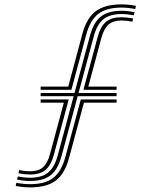

<svg xmlns="http://www.w3.org/2000/svg" viewBox="-20 -828 675 855"><path d="M49.8 0 52.8 -14.2Q85 -7.8 114 -7.8Q180.8 -7.8 217 -35.8Q253.2 -63.8 270.8 -128L339.8 -385.2H499.2V-370.8H353.8L287.5 -124.5Q268.5 -54.2 228.5 -23.9Q188.5 6.5 114 6.5Q82.5 6.5 49.8 0ZM62.2 -56.5 65.2 -70.8Q78.5 -68 91.1 -66.6Q103.8 -65.2 114 -65.2Q150.8 -65.2 171.4 -83.2Q192 -101.2 203 -143L264.2 -370.8H161V-385.2H286L220 -139.2Q207.2 -92 182.8 -71.4Q158.2 -50.8 114 -50.8Q102.8 -50.8 89.4 -52.2Q76 -53.8 62.2 -56.5ZM161 -428.2V-442.5H284L347 -677.8Q366 -748 406.5 -778.2Q447 -808.5 521 -808.5Q552.5 -808.5 585.5 -802L582.2 -787.8Q550.5 -794.2 521 -794.2Q454.5 -794.2 418 -766.4Q381.5 -738.5 364 -674L298 -428.2ZM351.5 -428.2 414.8 -663Q427.5 -710.2 452.1 -730.8Q476.8 -751.2 521 -751.2Q532.2 -751.2 545.8 -749.9Q559.2 -748.5 573 -745.8L569.8 -731.5Q542.8 -736.8 521 -736.8Q484.5 -736.8 463.6 -718.8Q442.8 -700.8 431.5 -659L373.2 -442.5H499.2V-428.2ZM56 -28.2 59.2 -42.2Q89.2 -36.5 114 -36.5Q165.8 -36.5 194.1 -59.5Q222.5 -82.5 237 -135.5L307.8 -399.5H161V-414H311.8L381 -670.2Q396.8 -729 429.4 -754.5Q462 -780 521 -780Q548 -780 579.2 -774L576 -759.8Q561.8 -762.5 547.5 -764Q533.2 -765.5 521 -765.5Q469.5 -765.5 440.8 -742.6Q412 -719.8 397.8 -666.8L329.8 -414H499.2V-399.5H325.8L253.8 -131.8Q237.8 -73 205.5 -47.6Q173.2 -22.2 114 -22.2Q86.8 -22.2 56 -28.2Z"/></svg>

Font: Big Shoulders Inline Display Thin SemiBold
Style: Regular
Weight: 600
Version: Version 2.002